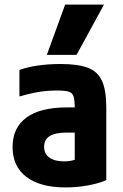

<svg xmlns="http://www.w3.org/2000/svg" viewBox="-20 -810 540 840"><path d="M267 10Q156 10 95.5 -36Q35 -82 35 -167Q35 -251 95.5 -295.5Q156 -340 271 -340H376V-230H273Q223 -230 198 -215Q173 -200 173 -168Q173 -137 196 -120.5Q219 -104 261 -104Q286 -104 305.5 -110.5Q325 -117 343 -131L307 -58V-336Q307 -371 302 -387.5Q297 -404 280.5 -409Q264 -414 230 -414Q205 -414 182 -412Q159 -410 131.5 -404.5Q104 -399 65 -388V-504Q101 -517 147 -523.5Q193 -530 245 -530Q322 -530 365.5 -513Q409 -496 427 -454.5Q445 -413 445 -340V-22Q411 -7 363 1.5Q315 10 267 10ZM315 -570H185L265 -790H435Z"/></svg>

Font: M PLUS Code Latin
Style: Bold
Weight: 700
Designer: Coji Morishita
Foundry: UNDERFOREST DESIGN
Version: Version 1.002; ttfautohint (v1.8.3)